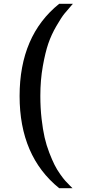

<svg xmlns="http://www.w3.org/2000/svg" viewBox="-20 -769 458 1009"><path d="M83 -264Q83 -582 291 -749H363Q361 -746 356 -741Q333 -715 318 -696.5Q303 -678 276.5 -632.5Q250 -587 234 -540.5Q218 -494 205 -421Q192 -348 192 -265Q192 -202 198.5 -145Q205 -88 214.5 -46.5Q224 -5 239 33.5Q254 72 266.5 97Q279 122 296 146Q313 170 323 181Q333 192 346.5 205.5Q360 219 361 220H291Q83 52 83 -264Z"/></svg>

Font: Coval
Style: Medium
Weight: 500
Foundry: Context Ltd
Version: Version 001.000